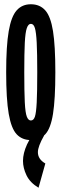

<svg xmlns="http://www.w3.org/2000/svg" viewBox="-20 -647 290 902"><path d="M125 11Q84 11 58.5 -16Q33 -43 21 -112Q9 -181 9 -308Q9 -432 21 -501Q33 -570 58.5 -598.5Q84 -627 125 -627Q167 -627 192.5 -598.5Q218 -570 229 -501Q240 -432 240 -308Q240 -181 229 -112Q218 -43 192.5 -16Q167 11 125 11ZM125 -81Q138 -81 144 -99Q150 -117 152.5 -166Q155 -215 155 -308Q155 -397 152.5 -446Q150 -495 144 -515Q138 -535 125 -535Q113 -535 106 -515Q99 -495 96.5 -446Q94 -397 94 -308Q94 -215 96.5 -166Q99 -117 106 -99Q113 -81 125 -81ZM193 121 161 235Q121 211 104.5 176.5Q88 142 88 109Q88 73 107 31.5Q126 -10 162 -44L187 -10Q158 41 158 68Q158 101 193 121Z"/></svg>

Font: Inconsolata UltraCondensed Black
Style: Regular
Weight: 900
Width: 1
Monospace: yes
Designer: Raph Levien, Cyreal, Brenton Simpson
Foundry: Raph Levien, Cyreal, Google
Version: Version 3.001; ttfautohint (v1.8.2.53-6de2)